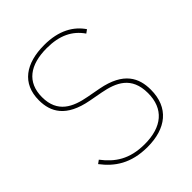

<svg xmlns="http://www.w3.org/2000/svg" viewBox="-203 -826 954 954"><g transform="rotate(-45 273.5 -349.0)"><path d="M276 12C406 12 489 -52 489 -178C489 -260 455 -335 312 -362L242 -375C155 -391 80 -425 80 -534C80 -639 151 -690 269 -690C359 -690 419 -660 459 -602L477 -615C439 -671 374 -710 271 -710C142 -710 58 -653 58 -534C58 -452 96 -380 236 -354L306 -341C390 -325 467 -293 467 -176C467 -66 397 -8 276 -8C169 -8 109 -51 60 -115L42 -102C92 -36 160 12 276 12Z"/></g></svg>

Font: IBM Plex Sans Thai Looped Thin
Style: Regular
Weight: 100
Designer: Mike Abbink, Paul van der Laan, Pieter van Rosmalen, Ben Mitchell, Mark Frömberg
Foundry: Bold Monday
Version: Version 1.1